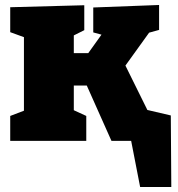

<svg xmlns="http://www.w3.org/2000/svg" viewBox="-20 -565 712 770"><path d="M665 -102 667 185H542L506 0H427L328 -222H276V-123L326 -100V0H21V-100L76 -121V-416L21 -436V-536L318 -544V-444L276 -423V-352H334L387 -426L354 -435V-535L618 -545V-445L578 -434L483 -302L571 -124Z"/></svg>

Font: Bitter Pro Black
Style: Regular
Weight: 900
Designer: Sol Matas, and Bitter project Authors
Foundry: Sol Matas
Version: Version 1.010